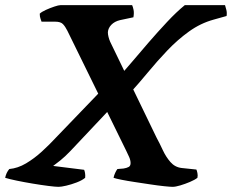

<svg xmlns="http://www.w3.org/2000/svg" viewBox="-65 -724 899 744"><path d="M604 0Q595 0 571 -2.5Q547 -5 517.5 -9.5Q488 -14 458 -18.5Q428 -23 405.5 -27.5Q383 -32 375 -35Q377 -45 381.5 -54.5Q386 -64 390 -69L414 -71Q426 -73 433.5 -77Q441 -81 441 -92Q441 -103 435.5 -115.5Q430 -128 424 -140L196 -605Q188 -621 179 -630.5Q170 -640 149 -640H96Q95 -644 92 -651.5Q89 -659 89 -671Q96 -678 112.5 -685.5Q129 -693 145.5 -698.5Q162 -704 169 -704H447Q450 -698 452.5 -686Q455 -674 452 -657L400 -646Q379 -641 366.5 -628Q354 -615 353 -599Q353 -591 355.5 -581Q358 -571 362 -562L542 -190Q553 -170 565.5 -143Q578 -116 595.5 -96Q613 -76 639 -73L696 -67Q698 -63 700 -53.5Q702 -44 700 -35Q690 -27 671 -19Q652 -11 633.5 -5.5Q615 0 604 0ZM162 0Q150 0 122.5 -3.5Q95 -7 62 -12.5Q29 -18 0 -24Q-29 -30 -45 -35Q-43 -45 -39 -53.5Q-35 -62 -29 -69Q4 -72 36 -91Q68 -110 97.5 -137Q127 -164 151 -190L330 -376L372 -313L208 -139Q187 -117 169 -102.5Q151 -88 141 -81L261 -66Q263 -62 264.5 -53.5Q266 -45 265 -35Q253 -25 232 -17Q211 -9 191.5 -4.5Q172 0 162 0ZM441 -366 398 -428Q416 -448 445.5 -483Q475 -518 510.5 -559Q546 -600 582.5 -639Q619 -678 651 -704H807Q809 -697 812 -686Q815 -675 813 -662L763 -648Q712 -634 667.5 -602Q623 -570 583.5 -528.5Q544 -487 508.5 -444Q473 -401 441 -366Z"/></svg>

Font: Texturina 12pt ExtraBold
Style: Italic
Weight: 800
Italic angle: -11°
Designer: Guillermo Torres Carreño
Foundry: Omnibus-Type
Version: Version 1.002